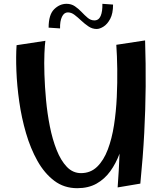

<svg xmlns="http://www.w3.org/2000/svg" viewBox="-20 -979 867 1007"><path d="M385 8Q316 8 264.5 -31Q213 -70 176.5 -135Q140 -200 116.5 -280.5Q93 -361 81 -445.5Q69 -530 66 -607Q63 -684 67 -742L218 -765Q215 -746 213 -699Q211 -652 213 -588.5Q215 -525 221.5 -454.5Q228 -384 241.5 -316Q255 -248 277 -192.5Q299 -137 330.5 -104Q362 -71 405 -71Q455 -71 489.5 -104.5Q524 -138 545.5 -195Q567 -252 578 -323Q589 -394 592.5 -470Q596 -546 595 -617Q594 -688 590 -744L741 -767Q745 -644 744 -525Q743 -406 736.5 -281.5Q730 -157 716 -16L597 4Q604 -90 607 -173Q588 -122 558.5 -81Q529 -40 486.5 -16Q444 8 385 8ZM295 -830 235 -834Q235 -902 264 -930.5Q293 -959 329 -959Q354 -959 373 -946Q392 -933 408 -916Q424 -899 440 -885.5Q456 -872 475 -872Q498 -872 508 -895.5Q518 -919 517 -959L573 -955Q573 -908 558 -880Q543 -852 523 -839.5Q503 -827 487 -827Q464 -827 444 -840.5Q424 -854 406 -871Q388 -888 371 -901Q354 -914 336 -914Q316 -914 305 -891Q294 -868 295 -830Z"/></svg>

Font: Marhey
Style: Regular
Weight: 400
Designer: Nur Syamsi & Bustanul Arifin
Foundry: Namelatype
Version: Version 1.000; ttfautohint (v1.8.4.7-5d5b)